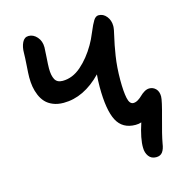

<svg xmlns="http://www.w3.org/2000/svg" viewBox="-113 -713 929 982"><g transform="rotate(-15 351.5 -222.0)"><path d="M594.2 167Q568.4 167 554.7 148.2Q541 129.4 541 103Q539.6 55.7 565.9 -24.9Q552.7 -20 535.2 -20Q465.8 -20 436.5 -76.4Q407.2 -132.8 407.2 -254.9Q407.2 -289.1 410.2 -320.8Q316.4 -224.1 209 -224.1Q177.7 -224.1 153.3 -234.1Q128.9 -244.1 113.8 -260.5Q98.6 -276.9 89.1 -299.6Q79.6 -322.3 75.7 -345.5Q71.8 -368.7 71.8 -395Q71.8 -413.6 75 -457.8Q78.1 -502 78.1 -522.9Q78.1 -555.2 89.4 -578.1Q100.6 -601.1 123 -601.1Q148.4 -601.1 167.7 -579.1Q187 -557.1 187 -523.9Q187 -511.2 184.1 -471.7Q181.2 -432.1 181.2 -413.1Q181.2 -376 192.4 -355Q203.6 -334 232.9 -334Q285.6 -334 331.5 -374Q377.4 -414.1 412.1 -474.1Q426.3 -497.6 442.1 -536.1Q458 -574.7 469.5 -592.8Q481 -610.8 496.1 -610.8Q521 -610.8 538.1 -589.6Q555.2 -568.4 555.2 -538.1Q555.2 -522.9 545.9 -484.9Q536.6 -446.8 527.3 -387.7Q518.1 -328.6 518.1 -261.2Q518.1 -200.2 525.4 -165.5Q532.7 -130.9 553.2 -130.9Q565.4 -130.9 578.4 -138.9Q591.3 -147 600.6 -156.5Q609.9 -166 623.3 -174.1Q636.7 -182.1 649.9 -182.1Q669.9 -182.1 684.1 -167.7Q698.2 -153.3 698.2 -127Q698.2 -106 674.6 -21Q650.9 64 643.1 107.9Q639.2 136.2 627.9 151.6Q616.7 167 594.2 167Z"/></g></svg>

Font: Shantell Sans Irregular
Style: Regular
Weight: 500
Designer: Stephen Nixon, Anya Danilova, Shantell Martin
Foundry: Arrow Type
Version: Version 1.006;[9816181b4]